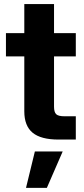

<svg xmlns="http://www.w3.org/2000/svg" viewBox="-20 -676 409 930"><path d="M347.2 -515.6V-402.8H241.7V-159.2Q241.7 -132.8 252.2 -122.8Q262.7 -112.8 292 -112.8H347.2V0H263.2Q178.2 0 137.9 -33.2Q97.7 -66.4 97.7 -136.7V-402.8H8.8V-515.6H97.7V-656.2H241.7V-515.6ZM106 233.9 148.9 57.6H283.7L207 233.9Z"/></svg>

Font: Inter Display
Style: Bold
Weight: 700
Designer: Rasmus Andersson
Foundry: rsms
Version: Version 4.001;git-9221beed3